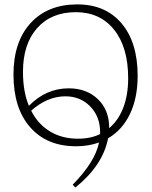

<svg xmlns="http://www.w3.org/2000/svg" viewBox="-20 -642 686 869"><path d="M275.9 -206.1Q194.8 -206.1 121.1 -141.1Q151.9 -80.1 206.3 -47.1Q260.7 -14.2 333 -14.2Q390.6 -14.2 433.1 -35.2V-43.9Q433.1 -114.3 388.4 -160.2Q343.8 -206.1 275.9 -206.1ZM41 -304.2Q41 -452.6 118.4 -537.4Q195.8 -622.1 330.1 -622.1Q457.5 -622.1 530.3 -536.1Q603 -450.2 603 -298.8Q603 -199.2 568.4 -126.5Q533.7 -53.7 469.2 -16.1Q445.8 106.4 320.8 207L309.1 193.8Q410.2 91.3 428.2 2.9Q381.3 20 324.2 20Q191.9 20 116.5 -66.2Q41 -152.3 41 -304.2ZM84 -316.9Q84 -227.1 110.8 -163.1Q188.5 -242.2 291 -242.2Q372.1 -242.2 423.1 -193.1Q474.1 -144 474.1 -64.9V-62Q515.6 -96.7 537.8 -154.3Q560.1 -211.9 560.1 -288.1Q560.1 -427.7 496.6 -507.3Q433.1 -586.9 323.2 -586.9Q212.4 -586.9 148.2 -514.9Q84 -442.9 84 -316.9Z"/></svg>

Font: Halibut Thin
Style: Regular
Weight: 250
Designer: Matteo Maggi
Foundry: Collletttivo
Version: Version 3.080 | FøM Fix